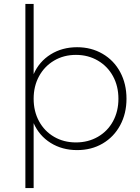

<svg xmlns="http://www.w3.org/2000/svg" viewBox="-20 -762 711 976"><path d="M372 -522Q444 -522 501.5 -488.5Q559 -455 591 -395.5Q623 -336 623 -260Q623 -185 591 -125.5Q559 -66 502 -32.5Q445 1 372 1Q296 1 237.5 -35.5Q179 -72 151 -136V194H109V-742H151V-385Q179 -449 237.5 -485.5Q296 -522 372 -522ZM151 -260Q151 -196 178.5 -145.5Q206 -95 255 -66.5Q304 -38 366 -38Q428 -38 477.5 -66.5Q527 -95 554.5 -145.5Q582 -196 582 -260Q582 -324 554.5 -374.5Q527 -425 477.5 -454Q428 -483 366 -483Q304 -483 255 -454Q206 -425 178.5 -374.5Q151 -324 151 -260Z"/></svg>

Font: TypoPRO Montserrat
Style: Regular
Weight: 275
Designer: Julieta Ulanovsky
Foundry: Julieta Ulanovsky
Version: Version 6.001